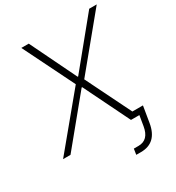

<svg xmlns="http://www.w3.org/2000/svg" viewBox="-255 -858 1093 1192"><g transform="rotate(-30 291.5 -262.0)"><path d="M135.3 -727.5 295.4 -397.9H299.3L568.8 -727.5H622.6L322.8 -363.3L502 0H448.2L287.6 -327.6H283.7L14.6 0H-38.6L262.2 -363.3L82 -727.5ZM401.9 204.1H368.2L374.5 163.1H408.2Q481 163.1 496.1 73.7L508.3 0H460.9L467.8 -41H557.6L538.6 73.7Q517.1 204.1 401.9 204.1Z"/></g></svg>

Font: Inter Display Extra Light
Style: Italic
Weight: 200
Italic angle: -9.39999°
Designer: Rasmus Andersson
Foundry: rsms
Version: Version 4.000;git-4fc901f